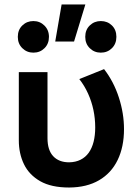

<svg xmlns="http://www.w3.org/2000/svg" viewBox="-20 -822 622 857"><path d="M288.5 15Q209 15 159.5 -13.2Q110 -41.5 87 -89Q64 -136.5 64 -195.5V-500H192V-205.5Q192 -152 217.5 -124.8Q243 -97.5 288.5 -97.5Q317.5 -98 339.5 -109Q361.5 -120 376 -140.2Q390.5 -160.5 397.8 -189.2Q405 -218 405 -253Q405 -293 397 -331Q389 -369 373.2 -404Q357.5 -439 334 -469L444.5 -513.5Q487.5 -458 510.5 -387Q533.5 -316 533.5 -245.5Q533.5 -166.5 505.2 -108Q477 -49.5 422.2 -17.5Q367.5 14.5 288.5 15ZM226.5 -636.5 255 -802H361L310.5 -636.5ZM129 -587Q100 -587 79.8 -606.8Q59.5 -626.5 59.5 -657.5Q59.5 -689 79.8 -708.5Q100 -728 129 -728Q158 -728 178.2 -708Q198.5 -688 198.5 -657.5Q198.5 -626.5 178.5 -606.8Q158.5 -587 129 -587ZM430 -587Q401 -587 380.8 -606.8Q360.5 -626.5 360.5 -657.5Q360.5 -689 380.8 -708.5Q401 -728 430 -728Q459.5 -728 479.5 -708.5Q499.5 -689 499.5 -657.5Q499.5 -626.5 479.5 -606.8Q459.5 -587 430 -587Z"/></svg>

Font: Geologica Roman Medium
Style: Regular
Weight: 500
Designer: Sindre Bremnes, Frode Helland
Foundry: Monokrom Skriftforlag AS
Version: Version 1.010;gftools[0.9.28]